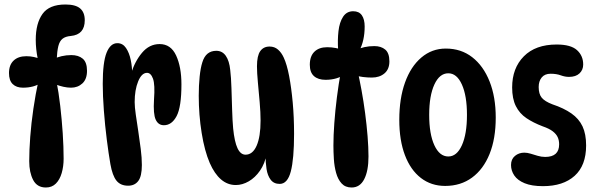

<svg xmlns="http://www.w3.org/2000/svg" viewBox="-20 -824 2661 854"><path d="M159 -562H148Q139 -606 139 -647Q139 -720 169 -762Q199 -804 271 -804Q316 -804 336.5 -786.5Q357 -769 357 -734Q357 -670 295 -664Q271 -662 258 -651.5Q245 -641 239.5 -619Q234 -597 232 -558L215 -560Q232 -569 253.5 -574Q275 -579 297 -579Q329 -579 348 -563Q367 -547 367 -509Q367 -472 346.5 -453Q326 -434 296 -434Q280 -434 262 -438Q244 -442 226 -449L231 -464Q241 -413 248 -352.5Q255 -292 259 -231.5Q263 -171 263 -118Q263 -84 254.5 -54.5Q246 -25 228.5 -7.5Q211 10 184 10Q145 10 127.5 -23.5Q110 -57 110 -107Q110 -155 114.5 -215.5Q119 -276 128.5 -340.5Q138 -405 151 -465L163 -456Q131 -434 82 -434Q53 -434 36.5 -450Q20 -466 20 -499Q20 -535 40.5 -554.5Q61 -574 97 -574Q115 -574 130.5 -570.5Q146 -567 159 -562Z M437 -451Q437 -547 454 -589.5Q471 -632 502 -632Q526 -632 540.5 -610.5Q555 -589 561.5 -557.5Q568 -526 568 -494L563 -496Q579 -550 611.5 -589Q644 -628 690 -628Q740 -628 763.5 -577Q787 -526 787 -449Q787 -348 765.5 -307.5Q744 -267 709 -267Q684 -267 672.5 -292Q661 -317 665 -381Q670 -448 660.5 -474Q651 -500 634 -500Q610 -500 594.5 -462Q579 -424 579 -370Q579 -348 584 -314Q589 -280 595 -240.5Q601 -201 606 -161.5Q611 -122 611 -90Q611 -40 595 -19Q579 2 550 2Q516 2 498 -20.5Q480 -43 471 -94Q463 -140 455 -203Q447 -266 442 -332Q437 -398 437 -451Z M1224 -6Q1198 -6 1184 -24.5Q1170 -43 1165.5 -72.5Q1161 -102 1161 -135L1166 -139Q1158 -96 1136.5 -65Q1115 -34 1086.5 -17.5Q1058 -1 1029 -1Q992 -1 963 -26Q934 -51 913 -99Q890 -152 877 -232.5Q864 -313 864 -398Q864 -444 868 -483Q872 -522 880 -547Q888 -573 903.5 -585.5Q919 -598 942 -598Q969 -598 984.5 -575.5Q1000 -553 1004 -513Q1008 -480 1009.5 -431.5Q1011 -383 1012.5 -334.5Q1014 -286 1017 -253Q1023 -193 1036.5 -164.5Q1050 -136 1072 -136Q1104 -136 1121.5 -176Q1139 -216 1139 -288Q1139 -324 1135 -369.5Q1131 -415 1127 -458Q1123 -501 1123 -529Q1123 -576 1137.5 -596.5Q1152 -617 1179 -617Q1201 -617 1216.5 -603.5Q1232 -590 1242 -568Q1256 -538 1266 -486Q1276 -434 1282 -368Q1288 -302 1288 -229Q1288 -117 1273.5 -61.5Q1259 -6 1224 -6Z M1504 -602H1484Q1481 -646 1485.5 -685.5Q1490 -725 1506 -749.5Q1522 -774 1551 -774Q1577 -774 1589.5 -756Q1602 -738 1602 -706Q1602 -643 1578 -598L1560 -600Q1598 -619 1645 -619Q1675 -619 1693.5 -603.5Q1712 -588 1712 -551Q1712 -516 1690 -497.5Q1668 -479 1634 -479Q1615 -479 1594.5 -481.5Q1574 -484 1554 -490L1570 -511Q1579 -472 1588 -423Q1597 -374 1604 -321Q1611 -268 1615 -218Q1619 -168 1619 -128Q1619 -64 1600 -27Q1581 10 1544 10Q1516 10 1499.5 -8Q1483 -26 1475 -55Q1467 -84 1465 -116.5Q1463 -149 1463 -177Q1463 -221 1467 -276.5Q1471 -332 1478.5 -391Q1486 -450 1496 -505L1516 -495Q1480 -469 1428 -469Q1395 -469 1376.5 -485.5Q1358 -502 1358 -536Q1358 -574 1378.5 -594Q1399 -614 1435 -614Q1455 -614 1473 -610.5Q1491 -607 1504 -602Z M1960 3Q1898 3 1852 -32.5Q1806 -68 1781 -134Q1756 -200 1756 -291Q1756 -386 1781.5 -457Q1807 -528 1854 -568Q1901 -608 1963 -608Q2031 -608 2080.5 -569.5Q2130 -531 2157.5 -462Q2185 -393 2185 -301Q2185 -207 2157.5 -139Q2130 -71 2079.5 -34Q2029 3 1960 3ZM1974 -128Q2012 -128 2034.5 -178Q2057 -228 2057 -313Q2057 -398 2034.5 -448Q2012 -498 1974 -498Q1935 -498 1912 -448Q1889 -398 1889 -313Q1889 -228 1912 -178Q1935 -128 1974 -128Z M2456 -626Q2519 -626 2546.5 -601Q2574 -576 2574 -537Q2574 -513 2557.5 -497.5Q2541 -482 2511 -482Q2493 -482 2474 -489Q2455 -496 2429 -496Q2403 -496 2389.5 -479.5Q2376 -463 2376 -437Q2376 -406 2389.5 -389.5Q2403 -373 2437 -360Q2488 -343 2521.5 -319.5Q2555 -296 2571 -262Q2587 -228 2587 -177Q2587 -88 2536 -42Q2485 4 2395 4Q2345 4 2313.5 -9Q2282 -22 2267.5 -43.5Q2253 -65 2253 -90Q2253 -116 2270.5 -130.5Q2288 -145 2312 -145Q2325 -145 2340 -140.5Q2355 -136 2371.5 -131Q2388 -126 2405 -126Q2467 -126 2467 -182Q2467 -200 2460.5 -214Q2454 -228 2438.5 -240Q2423 -252 2394 -262Q2352 -278 2321.5 -298.5Q2291 -319 2274.5 -352Q2258 -385 2258 -435Q2258 -521 2310 -573.5Q2362 -626 2456 -626Z"/></svg>

Font: DynaPuff Condensed
Style: Regular
Weight: 400
Width: 3
Designer: Toshi Omagari, Jennifer Daniel
Foundry: Google Fonts
Version: Version 2.000